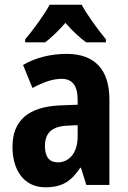

<svg xmlns="http://www.w3.org/2000/svg" viewBox="-20 -786 546 816"><path d="M327 -766H191C170 -726 120 -657 87 -619V-606H172C197 -625 228 -654 258 -689C288 -654 319 -626 346 -606H430V-619C393 -664 351 -722 327 -766ZM263 -557C194 -557 129 -540 78 -510L118 -412C164 -437 205 -451 242 -451C287 -451 310 -422 310 -363V-341L234 -338C103 -332 33 -276 33 -162C33 -65 80 10 173 10C245 10 283 -16 321 -73H324L347 0H445V-363C445 -492 381 -557 263 -557ZM266 -252 310 -254V-205C310 -137 274 -96 226 -96C191 -96 171 -117 171 -166C171 -219 199 -249 266 -252Z"/></svg>

Font: Noto Sans Devanagari Condensed
Style: Bold
Weight: 700
Width: 3
Designer: Jelle Bosma - Monotype Design Team
Foundry: Monotype Imaging Inc.
Version: Version 2.004